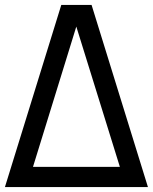

<svg xmlns="http://www.w3.org/2000/svg" viewBox="-20 -760 621 780"><path d="M229 -740H352L581 0H0ZM467 -82 290 -652 114 -82Z"/></svg>

Font: Encode Sans Compressed
Style: Medium
Weight: 500
Designer: Pablo Impallari, Andres Torresi
Foundry: Pablo Impallari, Andres Torresi
Version: Version 1.000; ttfautohint (v1.00) -l 8 -r 50 -G 200 -x 14 -